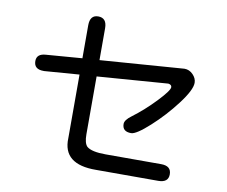

<svg xmlns="http://www.w3.org/2000/svg" viewBox="-83 -858 1166 985"><g transform="rotate(10 500.0 -365.5)"><path d="M308.6 -112.3V-443.4L127.9 -429.7H123Q73.2 -429.7 73.2 -472.7Q73.2 -510.7 121.1 -513.7L308.6 -528.3V-700.2Q308.6 -753.9 351.6 -753.9Q396.5 -753.9 396.5 -700.2V-534.2L834 -566.4Q859.4 -566.4 878.4 -546.9Q897.5 -527.3 897.5 -503.9Q897.5 -466.8 840.8 -392.1Q784.2 -317.4 715.8 -255.4Q647.5 -193.4 621.1 -193.4Q575.2 -193.4 575.2 -233.4Q575.2 -253.9 608.4 -278.3Q669.9 -324.2 726.6 -383.8Q783.2 -443.4 783.2 -460.9Q783.2 -473.6 766.6 -476.6H762.7L396.5 -449.2V-147.5Q396.5 -101.6 413.1 -85Q438.5 -63.5 510.7 -63.5H800.8Q853.5 -63.5 853.5 -19.5Q853.5 23.4 800.8 23.4H477.5Q302.7 25.4 308.6 -112.3Z"/></g></svg>

Font: jf-openhuninn-2.1
Style: Regular
Weight: 400
Designer: [Kosugi Maru]
Designed by MOTOYA      

[Varela Round]
Joe Prince (Latin component); Avraham Cornfeld (Hebrew component)
Foundry: justfont Co., Ltd.
Version: 2.1